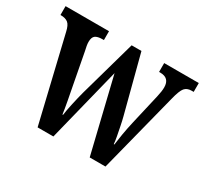

<svg xmlns="http://www.w3.org/2000/svg" viewBox="-116 -701 923 865"><g transform="rotate(30 345.5 -268.0)"><path d="M59 -437Q52 -469 38.5 -479.5Q25 -490 1 -490H-1V-536H225V-490H217Q193 -490 181 -481.5Q169 -473 169 -448Q169 -440 171 -428Q173 -416 176 -404L205 -251Q212 -215 220 -172.5Q228 -130 231 -106H234Q237 -130 245.5 -168.5Q254 -207 262 -237L345 -532H396L473 -237Q478 -218 483 -193Q488 -168 492.5 -144.5Q497 -121 498 -106H501Q504 -130 509.5 -163Q515 -196 524 -235L560 -391Q567 -421 567 -441Q567 -490 518 -490H512V-536H692V-490H681Q658 -490 645.5 -475.5Q633 -461 621 -412L516 0H434L341 -385L245 0H163Z"/></g></svg>

Font: Noto Serif Tamil ExtraCondensed SemiBold
Style: Regular
Weight: 600
Width: 2
Designer: Indian Type Foundry, Tom Grace, and the Monotype Design Team
Foundry: Monotype Imaging Inc.
Version: Version 2.004; ttfautohint (v1.8.4.7-5d5b)